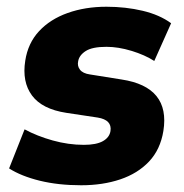

<svg xmlns="http://www.w3.org/2000/svg" viewBox="-20 -539 546 570"><path d="M221 11Q153 11 98 -2.5Q43 -16 7 -39L53 -155Q90 -135 136.5 -122Q183 -109 229 -109Q266 -109 285.5 -120Q305 -131 308 -150Q313 -183 270 -190L177 -204Q105 -215 75 -255.5Q45 -296 55 -359Q63 -411 96 -446.5Q129 -482 181 -500.5Q233 -519 296 -519Q353 -519 403.5 -507Q454 -495 488 -470L438 -358Q410 -376 370.5 -388Q331 -400 296 -400Q254 -400 234.5 -387.5Q215 -375 212 -357Q209 -343 217.5 -332Q226 -321 247 -318L341 -303Q486 -281 465 -150Q456 -95 422.5 -59.5Q389 -24 337 -6.5Q285 11 221 11Z"/></svg>

Font: Winston ExtraBold
Style: Italic
Weight: 800
Italic angle: -9°
Designer: Original fonts by Vernon Adams / Changes by Cristiano Sobral
Foundry: Original fonts by Vernon Adams / Changes by Cristiano Sobral
Version: Version 2.503;July 17, 2020;FontCreator 13.0.0.2655 64-bit